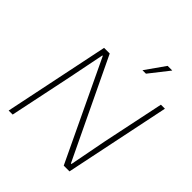

<svg xmlns="http://www.w3.org/2000/svg" viewBox="-250 -1096 1252 1252"><g transform="rotate(45 376.0 -469.5)"><path d="M40 0 191 -729H243L571 -43H576L626 -303L715 -729H752L601 0H548L222 -686H218L168 -436L77 0ZM471 -803 567 -939H610L503 -803Z"/></g></svg>

Font: Mona Sans ExtraLight
Style: Italic
Weight: 200
Italic angle: -11.6951°
Designer: Deni Anggara
Foundry: GitHub
Version: Version 2.000